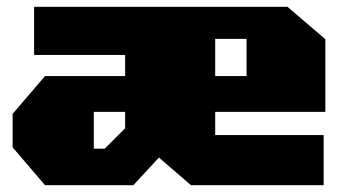

<svg xmlns="http://www.w3.org/2000/svg" viewBox="-20 -543 1013 563"><path d="M112 0 17 -111V-209L112 -320H347V-382H80V-523H823L934 -428V-215H611V-147H929V0H540L446 -81L371 0ZM611 -320H703V-429H611ZM255 -107H287L347 -167V-215H255Z"/></svg>

Font: Tomorrow ExtraBold
Style: Regular
Weight: 800
Designer: Tony de Marco, Monica Rizzolli
Foundry: Just in Type
Version: Version 2.002